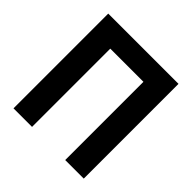

<svg xmlns="http://www.w3.org/2000/svg" viewBox="-182 -852 1003 1003"><g transform="rotate(45 319.5 -350.0)"><path d="M442 -578H197V0H60V-700H579V0H442Z"/></g></svg>

Font: PT Sans
Style: Bold
Weight: 700
Version: Version 2.003W OFL; ttfautohint (v1.6)